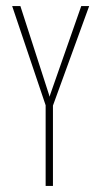

<svg xmlns="http://www.w3.org/2000/svg" viewBox="-20 -611 333 631"><path d="M130 0V-265L20 -591H47L141 -300L143 -293L145 -300L247 -591H273L154 -264V0Z"/></svg>

Font: Alumni Sans SC Thin
Style: Regular
Weight: 100
Designer: Robert E. Leuschke
Foundry: Robert E. Leuschke
Version: Version 1.018